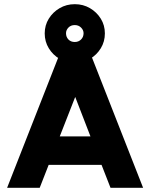

<svg xmlns="http://www.w3.org/2000/svg" viewBox="-20 -899 716 919"><path d="M509 0 466 -110H213L170 0H14L273 -660H406L665 0ZM266 -246H413L340 -435ZM338 -598Q298 -598 265.5 -617Q233 -636 213.5 -668Q194 -700 194 -739Q194 -778 213.5 -809.5Q233 -841 265.5 -860Q298 -879 338 -879Q378 -879 410.5 -860Q443 -841 462.5 -809.5Q482 -778 482 -739Q482 -700 462.5 -668Q443 -636 410.5 -617Q378 -598 338 -598ZM338 -698Q356 -698 368 -710Q380 -722 380 -740Q380 -755 368 -767Q356 -779 338 -779Q319 -779 307.5 -767Q296 -755 296 -740Q296 -722 307.5 -710Q319 -698 338 -698Z"/></svg>

Font: Lil Grotesk Black
Style: Regular
Weight: 900
Designer: Bastien Sozeau
Foundry: NBR — Bastien Sozeau
Version: Version 3.003; ttfautohint (v1.8.4.7-5d5b);gftools[0.9.33]